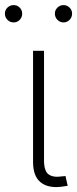

<svg xmlns="http://www.w3.org/2000/svg" viewBox="-45 -746 309 769"><path d="M200.2 2Q147.5 8.3 117.4 -16.1Q87.4 -40.5 87.4 -97.2V-542.5H131.3V-104Q131.3 -60.5 149.9 -47.4Q168.5 -34.2 203.1 -39.6Q209.5 -40 211.4 -40.3Q213.4 -40.5 217.3 -41L226.1 -2Q220.7 -1 214.1 0Q207.5 1 200.2 2ZM209.5 -656.2Q195.3 -656.2 185.1 -666.5Q174.8 -676.8 174.8 -691.4Q174.8 -705.6 185.1 -715.6Q195.3 -725.6 209.5 -725.6Q223.6 -725.6 233.6 -715.6Q243.7 -705.6 243.7 -691.4Q243.7 -676.8 233.6 -666.5Q223.6 -656.2 209.5 -656.2ZM9.8 -656.2Q-4.9 -656.2 -15.1 -666.5Q-25.4 -676.8 -25.4 -691.4Q-25.4 -705.6 -15.1 -715.6Q-4.9 -725.6 9.8 -725.6Q23.9 -725.6 33.9 -715.6Q43.9 -705.6 43.9 -691.4Q43.9 -676.8 33.9 -666.5Q23.9 -656.2 9.8 -656.2Z"/></svg>

Font: Inter 16pt ExtraLight
Style: Regular
Weight: 250
Version: Version 4.001;git-66647c0bb